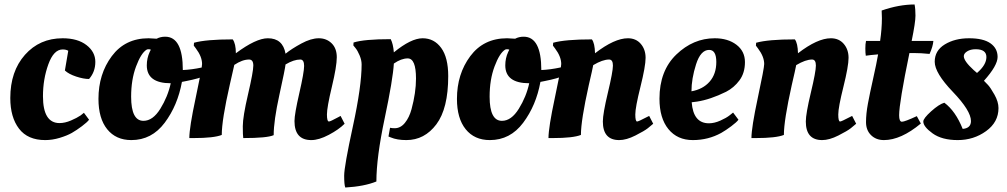

<svg xmlns="http://www.w3.org/2000/svg" viewBox="-20 -614 4498 858"><path d="M260 -393C270.7 -393 279 -391 285 -387L270 -299C281.3 -288.3 298 -279.3 320 -272C342 -264.7 361.3 -261 378 -261C396.7 -282.3 406 -307.8 406 -337.5C406 -367.2 392.8 -392.2 366.5 -412.5C340.2 -432.8 304.7 -443 260 -443C191.3 -443 135.2 -418.3 91.5 -369C47.8 -319.7 26 -255.3 26 -176C26 -118.7 39 -73 65 -39C91 -5 130 12 182 12C203.3 12 225 8.7 247 2C269 -4.7 287 -12 301 -20C315 -28 330 -38 346 -50C362 -62 372.7 -71.7 378 -79L355 -110L340 -98C329.3 -90.7 315 -83.2 297 -75.5C279 -67.8 262 -64 246 -64C196.7 -64 172 -104 172 -184C172 -234.7 180 -282.2 196 -326.5C212 -370.8 233.3 -393 260 -393Z M567 12C627.7 12 677.3 -13.8 716 -65.5C754.7 -117.2 780.3 -178 793 -248L813 -252C850.3 -259.3 880 -267.7 902 -277L896 -316L880 -312C852 -306 824.3 -302.3 797 -301C797 -400.3 770.7 -450 718 -450C704 -450 691.3 -447 680 -441L644 -443C574 -443 519.2 -416.3 479.5 -363C439.8 -309.7 420 -246 420 -172C420 -114 433 -68.8 459 -36.5C485 -4.2 521 12 567 12ZM621 -74C584.3 -74 566 -110 566 -182C566 -232.7 573.3 -277.7 588 -317C602.7 -356.3 618.3 -381.3 635 -392C637 -393.3 640 -394 644 -394C648 -394 651.3 -393.3 654 -392L649 -382C640.3 -363.3 636 -343.3 636 -322C636 -268.7 671.7 -242 743 -242C734.3 -202 718.8 -164 696.5 -128C674.2 -92 649 -74 621 -74Z M845 3C905.7 3 947.7 -1.7 971 -11C971 -55.7 983 -130.7 1007 -236L1027 -324C1051 -340 1073 -348 1093 -348C1105.7 -348 1112 -339 1112 -321C1112 -303 1104.2 -260.3 1088.5 -193C1072.8 -125.7 1065 -78 1065 -50C1065 -22 1065.7 -4.3 1067 3C1138.3 3 1183.7 -1.3 1203 -10C1203 -52.7 1211.5 -112.7 1228.5 -190C1245.5 -267.3 1254.7 -312.7 1256 -326C1280.7 -340.7 1302.7 -348 1322 -348C1333.3 -348 1339 -338.5 1339 -319.5C1339 -300.5 1331.8 -259.8 1317.5 -197.5C1303.2 -135.2 1296 -93.7 1296 -73C1296 -16.3 1321 12 1371 12C1393.7 12 1419.8 4.2 1449.5 -11.5C1479.2 -27.2 1502.7 -43.7 1520 -61L1502 -96L1491 -90C1467.7 -77.3 1454 -71 1450 -71C1444 -71 1441 -81.5 1441 -102.5C1441 -123.5 1448.3 -164.7 1463 -226C1477.7 -287.3 1485 -331.3 1485 -358C1485 -384.7 1477.3 -405.5 1462 -420.5C1446.7 -435.5 1427.5 -443 1404.5 -443C1381.5 -443 1355.5 -435.2 1326.5 -419.5C1297.5 -403.8 1274 -388.7 1256 -374C1248 -420 1221.7 -443 1177 -443C1141.7 -443 1094 -420.7 1034 -376C1034 -404.7 1029.3 -425.3 1020 -438C940.7 -438 883 -433 847 -423L846 -410L855 -398C873.7 -373.3 883 -350 883 -328C883 -316 873.5 -265.7 854.5 -177C835.5 -88.3 826 -28.3 826 3Z M1523 224C1579.7 220.7 1626 211.7 1662 197C1662 125.7 1674.3 31.7 1699 -85C1723.7 -201.7 1737.3 -283.3 1740 -330C1762 -345.3 1782.7 -353 1802 -353C1826.7 -353 1839 -323 1839 -263C1839 -221 1832.3 -175.3 1819 -126C1812.3 -101.3 1802.5 -81 1789.5 -65C1776.5 -49 1761.3 -41 1744 -41C1736 -41 1729 -41.7 1723 -43L1716 -4L1726 0C1744.7 8 1768 12 1796 12C1850 12 1894.7 -11.5 1930 -58.5C1965.3 -105.5 1983 -177.3 1983 -274C1983 -329.3 1972.5 -371.3 1951.5 -400C1930.5 -428.7 1902.8 -443 1868.5 -443C1834.2 -443 1791.3 -422 1740 -380C1738 -405.3 1733.3 -425 1726 -439C1646.7 -439 1591.3 -434 1560 -424L1559 -411L1568 -400C1574.7 -392 1581 -380.8 1587 -366.5C1593 -352.2 1596 -338.7 1596 -326C1596 -261.3 1583 -169.2 1557 -49.5C1531 70.2 1518 143.7 1518 171C1518 198.3 1519.7 216 1523 224Z M2169 12C2229.7 12 2279.3 -13.8 2318 -65.5C2356.7 -117.2 2382.3 -178 2395 -248L2415 -252C2452.3 -259.3 2482 -267.7 2504 -277L2498 -316L2482 -312C2454 -306 2426.3 -302.3 2399 -301C2399 -400.3 2372.7 -450 2320 -450C2306 -450 2293.3 -447 2282 -441L2246 -443C2176 -443 2121.2 -416.3 2081.5 -363C2041.8 -309.7 2022 -246 2022 -172C2022 -114 2035 -68.8 2061 -36.5C2087 -4.2 2123 12 2169 12ZM2223 -74C2186.3 -74 2168 -110 2168 -182C2168 -232.7 2175.3 -277.7 2190 -317C2204.7 -356.3 2220.3 -381.3 2237 -392C2239 -393.3 2242 -394 2246 -394C2250 -394 2253.3 -393.3 2256 -392L2251 -382C2242.3 -363.3 2238 -343.3 2238 -322C2238 -268.7 2273.7 -242 2345 -242C2336.3 -202 2320.8 -164 2298.5 -128C2276.2 -92 2251 -74 2223 -74Z M2450 3C2510.7 3 2552.7 -1.7 2576 -11C2576 -54.3 2587.7 -128.3 2611 -233C2622.3 -281.7 2629 -311.7 2631 -323C2659 -339.7 2682.7 -348 2702 -348C2713.3 -348 2719 -339 2719 -321C2719 -303 2711.5 -262.7 2696.5 -200C2681.5 -137.3 2674 -94.3 2674 -71C2674 -15.7 2698.3 12 2747 12C2768.3 12 2792.5 5.2 2819.5 -8.5C2846.5 -22.2 2865 -33 2875 -41C2885 -49 2893 -55.7 2899 -61L2881 -96L2869 -90C2845 -77.3 2831 -71 2827 -71C2821.7 -71 2819 -81.5 2819 -102.5C2819 -123.5 2826.7 -164.7 2842 -226C2857.3 -287.3 2865 -330.5 2865 -355.5C2865 -380.5 2857.8 -401.3 2843.5 -418C2829.2 -434.7 2810 -443 2786 -443C2746 -443 2697 -420.7 2639 -376C2638.3 -406 2633.7 -426.7 2625 -438C2545.7 -438 2488 -433 2452 -423L2451 -410L2460 -398C2478.7 -373.3 2488 -350 2488 -328C2488 -316 2478.5 -265.7 2459.5 -177C2440.5 -88.3 2431 -28.3 2431 3Z M2927 -173C2927 -115 2940.3 -69.7 2967 -37C2993.7 -4.3 3030 12 3076 12C3122 12 3164.3 1.3 3203 -20C3217 -28 3232 -38 3248 -50C3264 -62 3274.7 -71.7 3280 -79L3256 -111L3241 -99C3231 -91 3217 -83 3199 -75C3181 -67 3164 -63 3148 -63C3101.3 -63 3075.7 -94.3 3071 -157L3095 -160C3134.3 -166 3177.7 -180.7 3225 -204C3248.3 -216 3268.2 -233 3284.5 -255C3300.8 -277 3309 -304.2 3309 -336.5C3309 -368.8 3296.3 -394.7 3271 -414C3245.7 -433.3 3213.3 -443 3174 -443C3110 -443 3052.8 -418.8 3002.5 -370.5C2952.2 -322.2 2927 -256.3 2927 -173ZM3151 -249C3131 -226.3 3104 -212 3070 -206C3070 -243.3 3076.8 -283.5 3090.5 -326.5C3104.2 -369.5 3123.7 -391 3149 -391C3170.3 -391 3181 -373 3181 -337C3181 -301 3171 -271.7 3151 -249Z M3357 3C3417.7 3 3459.7 -1.7 3483 -11C3483 -54.3 3494.7 -128.3 3518 -233C3529.3 -281.7 3536 -311.7 3538 -323C3566 -339.7 3589.7 -348 3609 -348C3620.3 -348 3626 -339 3626 -321C3626 -303 3618.5 -262.7 3603.5 -200C3588.5 -137.3 3581 -94.3 3581 -71C3581 -15.7 3605.3 12 3654 12C3675.3 12 3699.5 5.2 3726.5 -8.5C3753.5 -22.2 3772 -33 3782 -41C3792 -49 3800 -55.7 3806 -61L3788 -96L3776 -90C3752 -77.3 3738 -71 3734 -71C3728.7 -71 3726 -81.5 3726 -102.5C3726 -123.5 3733.7 -164.7 3749 -226C3764.3 -287.3 3772 -330.5 3772 -355.5C3772 -380.5 3764.8 -401.3 3750.5 -418C3736.2 -434.7 3717 -443 3693 -443C3653 -443 3604 -420.7 3546 -376C3545.3 -406 3540.7 -426.7 3532 -438C3452.7 -438 3395 -433 3359 -423L3358 -410L3367 -398C3385.7 -373.3 3395 -350 3395 -328C3395 -316 3385.5 -265.7 3366.5 -177C3347.5 -88.3 3338 -28.3 3338 3Z M4151 -431H4054C4065.3 -486.3 4071 -524 4071 -544C4071 -564 4069.7 -580.7 4067 -594C4021 -594 3972 -585 3920 -567V-564L3921 -533C3921 -501 3918.3 -467 3913 -431H3850C3848 -422.3 3847 -411.2 3847 -397.5C3847 -383.8 3847.7 -373 3849 -365C3861 -367 3879.3 -369 3904 -371C3899.3 -343.7 3892 -307.8 3882 -263.5C3872 -219.2 3864.2 -181.7 3858.5 -151C3852.8 -120.3 3850 -92.8 3850 -68.5C3850 -44.2 3857.5 -24.7 3872.5 -10C3887.5 4.7 3906.7 12 3930 12C3980.7 12 4035.7 -12.7 4095 -62L4077 -95C4041 -78.3 4018.8 -70 4010.5 -70C4002.2 -70 3998 -79.7 3998 -99C3998 -135.7 4013.3 -228.3 4044 -377H4062C4084.7 -377 4108.7 -375.7 4134 -373C4144 -395 4149.7 -414.3 4151 -431Z M4442 -131C4442 -149.7 4436 -169.7 4424 -191C4412 -212.3 4402.3 -226.8 4395 -234.5L4377 -253C4417.7 -298.3 4438 -333.8 4438 -359.5C4438 -385.2 4427.3 -405.5 4406 -420.5C4384.7 -435.5 4352.8 -443 4310.5 -443C4268.2 -443 4232 -433.8 4202 -415.5C4172 -397.2 4157 -371.3 4157 -338C4157 -304.7 4184 -259.8 4238 -203.5C4292 -147.2 4319 -103.7 4319 -73C4319 -51.7 4306.7 -40 4282 -38C4260.7 -91.3 4233.3 -130.3 4200 -155C4184 -150.3 4164.3 -137.5 4141 -116.5C4117.7 -95.5 4106 -80.3 4106 -71C4106 -55.7 4119.8 -38 4147.5 -18C4175.2 2 4212.7 12 4260 12C4307.3 12 4349.5 -1.3 4386.5 -28C4423.5 -54.7 4442 -89 4442 -131ZM4388 -359C4388 -335.7 4374 -312 4346 -288L4331 -301C4301.7 -327.7 4287 -348.3 4287 -363C4287 -371 4292 -378.2 4302 -384.5C4312 -390.8 4324.7 -394 4340 -394C4372 -394 4388 -382.3 4388 -359Z"/></svg>

Font: Oleo Script
Style: Regular
Weight: 400
Designer: Soytutype
Foundry: Soytutype
Version: Version 1.002